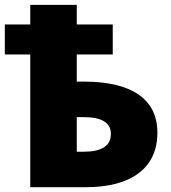

<svg xmlns="http://www.w3.org/2000/svg" viewBox="-24 -780 712 800"><path d="M631.8 -227.1Q631.8 -117.7 554.2 -58.8Q476.6 0 333 0H102.1V-553.2H-3.9V-678.2H102.1V-759.8H295.9V-678.2H445.8V-553.2H295.9V-439.9H326.2Q475.6 -439.9 553.7 -385.7Q631.8 -331.5 631.8 -227.1ZM295.9 -147.9H325.2Q438 -147.9 438 -222.2Q438 -292 324.2 -292H295.9Z"/></svg>

Font: OpenSansExtrabold
Style: Regular
Weight: 800
Foundry: Ascender Corporation
Version: Version 1.10